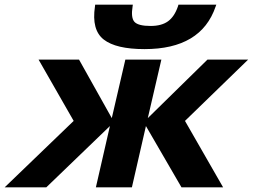

<svg xmlns="http://www.w3.org/2000/svg" viewBox="-20 -801 1081 821"><path d="M318 -546 458 -296 516 -546H670L612 -296L867 -546H1041L771 -284L934 0H756L604 -262L544 0H390L450 -262L178 0H0L295 -284L145 -546ZM547 -774Q539 -725 555 -707.5Q571 -690 624 -690Q671 -690 698.5 -710Q726 -730 741 -774L743 -781H905L902 -773Q840 -591 598 -591Q476 -591 423.5 -632Q371 -673 386 -773L387 -781H548Z"/></svg>

Font: Passageway
Style: BdIt
Weight: 700
Foundry: Ascender Corporation
Version: Version 1.11